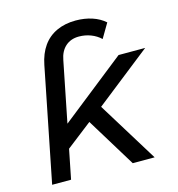

<svg xmlns="http://www.w3.org/2000/svg" viewBox="-110 -844 873 941"><g transform="rotate(-15 326.5 -374.0)"><path d="M39 0 154 -577Q165 -633 192 -671Q219 -709 261.5 -728.5Q304 -748 358 -748Q403 -748 441 -735.5Q479 -723 506 -699L463 -626Q442 -646 413.5 -657Q385 -668 353 -668Q312 -668 285 -644Q258 -620 250 -576L135 0ZM448 0 290 -258 355 -331 559 0ZM145 -134 165 -251 518 -530H653L357 -297L306 -259Z"/></g></svg>

Font: Montserrat Thin Medium
Style: Italic
Weight: 500
Italic angle: -11.3°
Version: Version 9.000